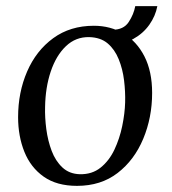

<svg xmlns="http://www.w3.org/2000/svg" viewBox="-20 -595 561 626"><path d="M286 -511Q340 -511 383 -485.5Q426 -460 451 -411Q476 -362 476 -292Q476 -212 447 -142.5Q418 -73 363.5 -31Q309 11 231 11Q165 11 122.5 -19Q80 -49 59.5 -100Q39 -151 39 -213Q39 -294 68.5 -362Q98 -430 153.5 -470.5Q209 -511 286 -511ZM271 -474Q227 -475 195 -444.5Q163 -414 145.5 -362Q128 -310 127 -246Q126 -212 131 -174Q136 -136 148.5 -103Q161 -70 183.5 -49Q206 -28 240 -27Q280 -26 308 -48.5Q336 -71 353 -107Q370 -143 378.5 -184Q387 -225 388 -261Q389 -296 384.5 -333Q380 -370 367 -402Q354 -434 331 -453.5Q308 -473 271 -474ZM338 -450 347 -498Q383 -498 399.5 -523Q416 -548 421 -575H493Q487 -543 467 -514.5Q447 -486 414.5 -468Q382 -450 338 -450Z"/></svg>

Font: Lora Italic
Style: Italic
Weight: 400
Italic angle: -3°
Designer: Olga Karpushina, Alexei Vanyashin (Cyrillic)
Foundry: Cyreal
Version: Version 2.210; ttfautohint (v1.8.1.43-b0c9)